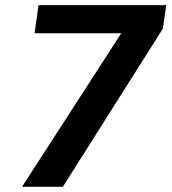

<svg xmlns="http://www.w3.org/2000/svg" viewBox="-20 -720 661 740"><path d="M607.9 -609.9 222.2 0H64.9L447.3 -591.8H113.3L128.4 -700.2H620.6Z"/></svg>

Font: Fivo Sans
Style: Italic
Weight: 700
Designer: Alexander Slobzheninov
Foundry: Alexander Slobzheninov
Version: 1.0